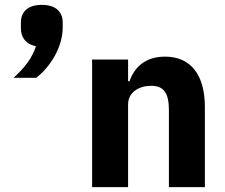

<svg xmlns="http://www.w3.org/2000/svg" viewBox="-20 -770 926 790"><path d="M152 -750C92 -750 66 -719 66 -678V-653C66 -618 85 -588 128 -580C112 -530 80 -490 36 -450H129C190 -497 238 -579 238 -657V-678C238 -719 212 -750 152 -750ZM359 0H507V-340C507 -392 554 -417 602 -417C656 -417 675 -384 675 -317V0H823V-329C823 -461 766 -537 659 -537C576 -537 532 -491 513 -436H507V-525H359Z"/></svg>

Font: Braiins Sans
Style: Bold
Weight: 700
Designer: Mike Abbink, Paul van der Laan, Pieter van Rosmalen, Jiri Chlebus, Lubos Buracinsky
Foundry: Bold Monday, Sudetype
Version: Version 1.000;hotconv 1.0.109;makeotfexe 2.5.65596